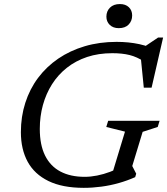

<svg xmlns="http://www.w3.org/2000/svg" viewBox="-20 -894 805 924"><path d="M387.5 -43Q416 -43 447.5 -49.2Q479 -55.5 509.5 -67Q540 -78.5 564.5 -95L514 -38L581.5 -260.5L491.5 -283L500.5 -312.5H748L739 -283L666.5 -259.5L616.5 -95L635.5 -58L630.5 -41.5Q593.5 -25 552.2 -13.2Q511 -1.5 468.2 4.2Q425.5 10 383 10Q280.5 10 213.2 -22.8Q146 -55.5 113.2 -115.5Q80.5 -175.5 80.5 -258Q80.5 -333 101.8 -399.2Q123 -465.5 163.2 -519.2Q203.5 -573 260.2 -611.8Q317 -650.5 387.8 -671.5Q458.5 -692.5 541 -692.5Q570 -692.5 597.5 -689.8Q625 -687 650.8 -681.5Q676.5 -676 701 -666.5L672 -667L741 -713.5H765L709.5 -472H672L657 -622.5L676.5 -596Q639 -620.5 603.5 -629.2Q568 -638 520.5 -638Q454 -638 399.2 -619.8Q344.5 -601.5 302 -568Q259.5 -534.5 230.5 -488.8Q201.5 -443 186.5 -388.5Q171.5 -334 171.5 -273.5Q171.5 -196.5 197 -145.2Q222.5 -94 270.8 -68.5Q319 -43 387.5 -43ZM551.5 -758.5Q524.5 -758.5 508.2 -774.2Q492 -790 492 -814Q492 -840 509.2 -857.2Q526.5 -874.5 557 -874.5Q584.5 -874.5 600.2 -859.2Q616 -844 616 -819.5Q616 -793.5 599.2 -776Q582.5 -758.5 551.5 -758.5Z"/></svg>

Font: Newsreader 14pt
Style: Italic
Weight: 400
Italic angle: -17°
Designer: Hugues Gentile
Foundry: Production Type
Version: Version 1.003